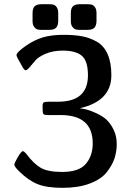

<svg xmlns="http://www.w3.org/2000/svg" viewBox="-20 -881 621 921"><path d="M48.8 -90.8Q48.8 -98.6 65.4 -127.2Q82 -155.8 89.8 -155.8Q95.7 -155.8 106.9 -142.1Q142.1 -95.2 176 -75.7Q210 -56.2 277.8 -56.2Q358.9 -56.2 391.8 -95Q424.8 -133.8 424.8 -192.9Q424.8 -329.1 271 -329.1H209Q190.9 -329.1 187.5 -335Q184.1 -340.8 184.1 -371.1Q184.1 -386.2 189.9 -389.6Q195.8 -393.1 215.8 -393.1H258.8Q401.9 -393.1 401.9 -520Q401.9 -587.9 373 -613Q344.2 -638.2 280.8 -638.2Q234.9 -638.2 200 -623.5Q165 -608.9 149.9 -591.1Q134.8 -573.2 122.3 -558.6Q109.9 -543.9 104 -543.9Q97.2 -543.9 88.9 -558.1Q59.1 -608.9 59.1 -616.2Q59.1 -629.4 101.1 -659.2Q143.1 -689 187 -702.1Q230 -714.4 286.1 -713.9Q336.9 -713.9 373.5 -707Q410.2 -700.2 444.1 -681.2Q478 -662.1 496.1 -621.6Q514.2 -581.1 514.2 -520Q514.2 -396 362.8 -361.8Q381.8 -358.9 397.5 -355Q413.1 -351.1 441.7 -338.1Q470.2 -325.2 489.5 -308.1Q508.8 -291 524.4 -260Q540 -229 540 -189.9Q540 -153.8 529.1 -120.8Q518.1 -87.9 491.5 -54.4Q464.8 -21 410.4 -0.5Q356 20 280 20Q204.1 20 159.7 2Q115.2 -16.1 70.8 -60.1Q48.8 -82 48.8 -90.8ZM136.2 -779.8V-817.9Q136.2 -841.8 146.7 -851.3Q157.2 -860.8 180.2 -860.8H213.4Q227.5 -860.8 235.8 -858.9Q244.1 -856.9 251.7 -846.9Q259.3 -836.9 259.3 -817.9V-781.2Q259.3 -759.3 249.8 -748.5Q240.2 -737.8 216.3 -737.8H176.3Q166.5 -737.8 158.9 -740Q151.4 -742.2 143.8 -752Q136.2 -761.7 136.2 -779.8ZM319.8 -779.8V-817.9Q319.8 -841.8 330.3 -851.3Q340.8 -860.8 363.8 -860.8H397Q411.1 -860.8 419.4 -858.9Q427.7 -856.9 435.3 -846.9Q442.9 -836.9 442.9 -817.9V-781.2Q442.9 -759.3 433.3 -748.5Q423.8 -737.8 399.9 -737.8H359.9Q350.1 -737.8 342.5 -740Q335 -742.2 327.4 -752Q319.8 -761.7 319.8 -779.8Z"/></svg>

Font: CMU Sans Serif Demi Condensed
Style: DemiCondensed
Weight: 600
Width: 3
Version: Version 0.7.0